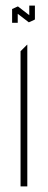

<svg xmlns="http://www.w3.org/2000/svg" viewBox="-20 -662 170 682"><path d="M53 0V-480L76 -503H77V0ZM23 -581V-630L43 -639H44L84 -608V-642H104V-593H103V-592L83 -583H82L43 -613V-581Z"/></svg>

Font: Foldit Thin Thin
Style: Regular
Weight: 250
Version: Version 1.003